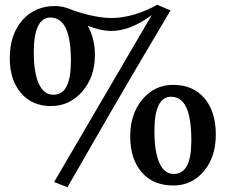

<svg xmlns="http://www.w3.org/2000/svg" viewBox="-20 -764 944 805"><path d="M696.8 -358.4Q662.6 -358.4 645 -322.3Q627.4 -286.1 627.4 -215.3Q627.4 -127.4 648.2 -81.1Q668.9 -34.7 708.5 -34.7Q745.6 -34.7 763.9 -69.1Q782.2 -103.5 782.2 -173.8Q782.2 -268.1 761.2 -313.2Q740.2 -358.4 696.8 -358.4ZM705.6 -408.2Q789.1 -408.2 836.9 -352.5Q884.8 -296.9 884.8 -199.7Q884.8 -105.5 834.5 -45.9Q784.2 13.7 706.5 13.7Q622.6 13.7 574.2 -41.7Q525.9 -97.2 525.9 -192.9Q525.9 -286.1 577.1 -347.2Q628.4 -408.2 705.6 -408.2ZM190.9 -690.4Q156.7 -690.4 139.2 -653.8Q121.6 -617.2 121.6 -544.9Q121.6 -459 142.8 -412.8Q164.1 -366.7 203.6 -366.7Q240.7 -366.7 259 -401.6Q277.3 -436.5 277.3 -507.8Q277.3 -600.1 256.1 -645.3Q234.9 -690.4 190.9 -690.4ZM639.2 -744.1 694.8 -720.2Q545.4 -468.8 445.1 -295.7Q344.7 -122.6 262.7 21L207 -1L616.2 -700.7Q572.3 -668 529.3 -651.1Q486.3 -634.3 447.3 -634.3Q424.8 -634.3 399.7 -639.9Q374.5 -645.5 347.7 -655.8Q362.8 -629.4 370.4 -598.6Q377.9 -567.9 377.9 -533.7Q377.9 -441.4 325 -380.4Q272 -319.3 193.4 -319.3Q114.7 -319.3 67.9 -374Q21 -428.7 21 -520Q21 -619.1 73.5 -679Q126 -738.8 211.9 -738.8Q227.5 -738.8 246.1 -734.6Q264.6 -730.5 285.2 -721.2Q331.5 -705.1 372.8 -696.8Q414.1 -688.5 447.3 -688.5Q492.2 -688.5 542 -702.9Q591.8 -717.3 639.2 -744.1Z"/></svg>

Font: Munson
Style: Bold
Weight: 700
Designer: Paul James MIller
Foundry: High-Logic / Made with FontCreator
Version: Version 2.10;May 5, 2019;FontCreator 11.5.0.2430 64-bit